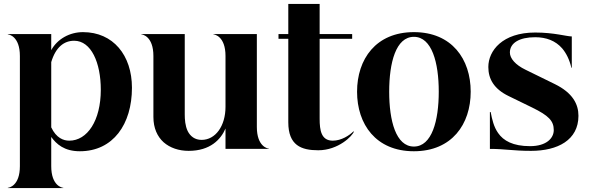

<svg xmlns="http://www.w3.org/2000/svg" viewBox="-20 -760 3020 980"><path d="M387.5 12C557.5 12 653.5 -126 653.5 -312C653.5 -478 557.5 -596 403.5 -596C335.5 -596 272.5 -561 241.5 -504V-586H20V-584.5C25.5 -584.5 81.5 -575 81.5 -474V88C81.5 189 25.5 198.5 20 198.5V200H303V198.5C297.5 198.5 241.5 189 241.5 88V-61C267.5 -25 307.5 12 387.5 12ZM241.5 -110V-443C264.5 -520 307.5 -552 358.5 -552C445.5 -552 494.5 -440 494.5 -302C494.5 -144 425.5 -42 333.5 -42C304.5 -42 267.5 -55 241.5 -110Z M943 10C1053 10 1107 -48 1131 -104V0H1352.5V-1.5C1347 -1.5 1291 -11 1291 -112V-586H1069.5V-584.5C1075 -584.5 1131 -575 1131 -474V-215C1131 -117 1080 -46 1009 -46C974 -46 951 -65 938 -91C925 -118 923 -151 923 -176V-586H701.5V-584.5C707 -584.5 763 -575 763 -474V-163C763 -106 783 -63 815 -34C848 -5 893 10 943 10Z M1611.5 -154V-562H1777.5V-586H1611.5V-740H1451.5V-586H1401.5V-562H1451.5V-136C1451.5 -18 1517.5 7 1604.5 7C1706.5 7 1779.5 -66 1786.5 -89H1783.5C1763.5 -69 1722.5 -42 1678.5 -42C1619.5 -42 1611.5 -95 1611.5 -154Z M2092.5 12C2286.5 12 2382.5 -126 2382.5 -292C2382.5 -458 2286.5 -596 2092.5 -596C1898.5 -596 1802.5 -458 1802.5 -292C1802.5 -126 1898.5 12 2092.5 12ZM1966.5 -292C1966.5 -440 2000.5 -572 2092.5 -572C2184.5 -572 2219.5 -440 2219.5 -292C2219.5 -144 2184.5 -12 2092.5 -12C2000.5 -12 1966.5 -144 1966.5 -292Z M2690.5 10C2826.5 10 2932.5 -45 2932.5 -169C2932.5 -228 2903.5 -286 2811.5 -331L2662.5 -404C2610.5 -429 2582.5 -462 2582.5 -492C2582.5 -541 2631.5 -570 2711.5 -570C2768.5 -570 2815.5 -552 2849.5 -513C2870.5 -488 2886.5 -456 2896.5 -414H2898.5V-574C2872.5 -574 2808.5 -594 2711.5 -594C2544.5 -594 2472.5 -501 2472.5 -418C2472.5 -357 2501.5 -306 2575.5 -270L2696.5 -211C2780.5 -170 2806.5 -143 2806.5 -96C2806.5 -55 2769.5 -14 2685.5 -14C2597.5 -14 2549.5 -42 2522.5 -81C2500.5 -112 2491.5 -151 2484.5 -188H2480.5V0C2557.5 0 2597.5 10 2690.5 10Z"/></svg>

Font: Beautique Display Medium
Style: Bold
Weight: 900
Designer: Nhat-Quang Ngo
Version: Version 1.100;Glyphs 3.2.3 (3260)